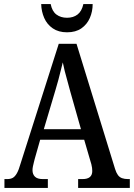

<svg xmlns="http://www.w3.org/2000/svg" viewBox="-20 -931 663 951"><path d="M2 0V-44H16Q32 -44 43 -50Q54 -56 63.5 -72.5Q73 -89 82 -121L271 -714H359L550 -94Q556 -75 564 -64Q572 -53 584.5 -48.5Q597 -44 614 -44H623V0H367V-44H389Q413 -44 425 -54Q437 -64 437 -84Q437 -91 436 -99.5Q435 -108 432.5 -117.5Q430 -127 427 -136L397 -239H179L152 -144Q150 -136 147.5 -126Q145 -116 143 -106.5Q141 -97 141 -88Q141 -68 153 -56Q165 -44 192 -44H217V0ZM197 -291H381L328 -478Q321 -506 313.5 -531.5Q306 -557 300.5 -579.5Q295 -602 291 -622Q286 -602 280.5 -580Q275 -558 269 -535Q263 -512 255 -486ZM312 -771Q270 -771 241.5 -790.5Q213 -810 199 -842Q185 -874 184 -911H231Q238 -875 259.5 -859Q281 -843 312 -843Q343 -843 364 -859Q385 -875 393 -911H439Q439 -874 425 -842Q411 -810 383 -790.5Q355 -771 312 -771Z"/></svg>

Font: Noto Serif Khmer Condensed Medium
Style: Regular
Weight: 500
Width: 3
Designer: Danh Hong and the Monotype Design Team
Foundry: Monotype Imaging Inc.
Version: Version 2.004